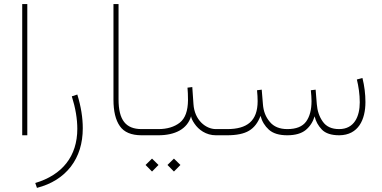

<svg xmlns="http://www.w3.org/2000/svg" viewBox="-20 -663 1871 941"><path d="M88.9 -643.1V0H113.8V-643.1Z M161.1 257.8C232.4 239.3 287.6 204.6 327.1 153.8C366.2 102.5 385.7 40 385.7 -34.7C385.7 -85.9 377 -141.1 358.9 -199.7L332 -190.9C350.1 -133.3 358.9 -80.1 358.9 -31.7C358.9 102.5 285.6 194.3 152.8 233.9Z M536.1 -174.3C536.1 -118.2 546.4 -74.7 567.4 -44.9C587.9 -15.1 623.5 0 674.3 0H704.1V-30.3H674.3C596.7 -30.3 561 -74.2 561 -176.3V-643.1H536.1Z M683.6 0H754.9C838.4 0 897.5 -30.3 916.5 -93.3C917.5 -84 922.9 -71.8 933.1 -57.1C953.1 -27.3 989.7 0 1038.1 0H1066.9V-30.3H1038.1C988.3 -30.3 933.1 -74.7 928.2 -152.8L922.4 -236.3L898.9 -233.4C900.4 -216.3 901.4 -196.3 901.4 -172.4C900.9 -119.6 887.7 -83 861.3 -62C834.5 -41 799.3 -30.3 755.9 -30.3H683.6ZM800.8 145.5 832.5 177.7 864.3 145.5 832.5 114.3ZM693.4 145.5 725.1 177.7 756.8 145.5 725.1 114.3Z M1387.7 0C1427.2 0 1457.5 -8.8 1478.5 -25.9C1499 -43 1513.7 -65.4 1522 -92.8C1527.3 -68.8 1539.1 -47.4 1557.1 -28.3C1575.2 -9.3 1604 0 1643.1 0C1736.8 -1 1771 -77.1 1771 -162.6C1771 -202.1 1766.1 -241.7 1756.3 -280.8L1729 -273.4C1737.3 -240.2 1743.2 -200.2 1743.2 -161.6C1743.2 -92.3 1716.3 -30.3 1642.1 -30.3C1605.5 -30.3 1579.1 -42.5 1562 -66.9C1544.9 -90.8 1535.2 -119.6 1532.7 -152.3L1526.9 -223.6L1503.4 -220.7C1505.4 -201.7 1506.8 -181.6 1506.8 -167.5C1506.8 -125 1498 -91.8 1480.5 -67.4C1462.4 -42.5 1431.6 -30.3 1388.2 -30.3C1350.6 -30.3 1321.8 -42 1302.2 -65.9C1282.2 -89.4 1271 -118.2 1268.6 -152.3L1262.7 -223.6L1239.7 -220.7C1241.7 -201.7 1242.7 -181.6 1242.7 -167.5C1242.7 -69.3 1190.4 -30.3 1093.3 -30.3H1047.4V0H1092.3C1139.6 0 1175.8 -7.3 1200.7 -22.5C1225.6 -37.1 1244.1 -61.5 1256.8 -95.2C1264.2 -67.9 1277.8 -45.4 1297.9 -27.3C1317.9 -9.3 1347.7 0 1387.7 0Z"/></svg>

Font: Vazirmatn Thin
Style: Regular
Weight: 100
Designer: Saber Rastikerdar
Foundry: Saber Rastikerdar
Version: Version 33.003